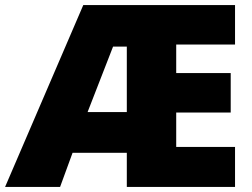

<svg xmlns="http://www.w3.org/2000/svg" viewBox="-25 -734 991 754"><path d="M898 0V-157H667V-292H881V-447H667V-559H898V-714H302L-5 0H211L260 -134H473V0ZM319 -294 419 -551H473V-294Z"/></svg>

Font: Noto Sans Thai Looped Black
Style: Regular
Weight: 900
Designer: Sasikarn Vongin, Ben Mitchell
Foundry: The Fontpad Ltd
Version: Version 1.001